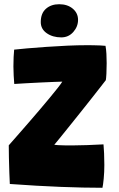

<svg xmlns="http://www.w3.org/2000/svg" viewBox="-20 -882 562 909"><path d="M465 7Q376.5 7 267.2 2.8Q158 -1.5 26.5 -11Q25.5 -30.5 24.2 -65Q23 -99.5 22.2 -135.5Q21.5 -171.5 21.5 -194Q39 -214 62.8 -241Q86.5 -268 113 -298.5Q139.5 -329 165.5 -359.5Q191.5 -390 214 -417.2Q236.5 -444.5 252.8 -465Q269 -485.5 275 -495.5Q263 -495.5 235.8 -494.2Q208.5 -493 174.2 -491.5Q140 -490 106.2 -488Q72.5 -486 47.5 -484.5Q46 -500.5 44.8 -523.8Q43.5 -547 43.5 -567.5Q43.5 -591 44.5 -612Q45.5 -633 47 -647Q68 -649.5 108.5 -653Q149 -656.5 199 -660Q249 -663.5 299 -665.8Q349 -668 389 -668Q402 -668 420.2 -667.8Q438.5 -667.5 455 -666.8Q471.5 -666 479.5 -665Q482.5 -649.5 483.8 -627.2Q485 -605 485 -583Q485 -555.5 483.8 -532.8Q482.5 -510 481 -502.5Q470.5 -489 452 -465.2Q433.5 -441.5 410.2 -412Q387 -382.5 361.8 -351Q336.5 -319.5 312.5 -289.5Q288.5 -259.5 268.8 -235.2Q249 -211 237 -196.5Q243.5 -195.5 255.5 -194.8Q267.5 -194 284.2 -193.8Q301 -193.5 321 -193.5Q353.5 -193.5 392 -195Q430.5 -196.5 470 -198.5Q471.5 -183 472.8 -156Q474 -129 474 -101Q474 -67.5 471 -36.2Q468 -5 465 7ZM260 -862Q299.5 -862 324.5 -841Q349.5 -820 349.5 -788Q349.5 -756 327 -730.5Q304.5 -705 270 -705Q229.5 -705 201.2 -724.8Q173 -744.5 173 -777.5Q173 -819 197.5 -840.5Q222 -862 260 -862Z"/></svg>

Font: Grandstander Thin Black
Style: Regular
Weight: 900
Version: Version 1.200